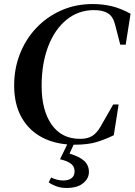

<svg xmlns="http://www.w3.org/2000/svg" viewBox="-20 -699 666 950"><path d="M350 17Q259 17 191.5 -17.5Q124 -52 87 -117.5Q50 -183 50 -276Q50 -359 78.5 -432Q107 -505 159.5 -560.5Q212 -616 283 -647.5Q354 -679 439 -679Q489 -679 534 -668Q579 -657 626 -631L602 -478H575L550 -575Q540 -617 514.5 -633Q489 -649 445 -649Q368 -649 309.5 -601.5Q251 -554 218.5 -469.5Q186 -385 186 -274Q186 -153 235.5 -82.5Q285 -12 376 -12Q414 -12 436.5 -26.5Q459 -41 476 -70L540 -182H567L543 -30Q503 -10 459 3.5Q415 17 350 17ZM277 89 320 0H352L324 61Q374 76 397 97.5Q420 119 420 152Q420 184 391.5 207.5Q363 231 309 231Q281 231 258 222.5Q235 214 221 203L233 179Q262 194 293 194Q319 194 334 182.5Q349 171 349 149Q349 123 329 109.5Q309 96 277 89Z"/></svg>

Font: DeepMind Serif Text
Style: Italic
Weight: 400
Italic angle: -12°
Designer: Frank Grießhammer / Modifications: Colophon Foundry
Foundry: Colophon Foundry
Version: Version 5.003; ttfautohint (v1.8.2)